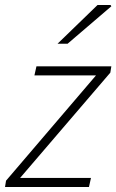

<svg xmlns="http://www.w3.org/2000/svg" viewBox="-30 -744 463 764"><path d="M-10 0 -6 -25 352 -444H107L115 -480H413L409 -455L50 -36H332L324 0ZM199 -570 358 -724H410L413 -719L239 -570Z"/></svg>

Font: Source Sans 3 ExtraLight Light
Style: Italic
Weight: 300
Italic angle: -11°
Version: Version 3.052;hotconv 1.1.0;makeotfexe 2.6.0